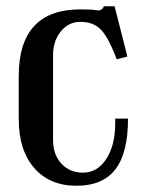

<svg xmlns="http://www.w3.org/2000/svg" viewBox="-20 -580 454 615"><path d="M238 -550Q274 -550 290 -547Q306 -544 313 -560H347L388 -399L354 -390Q336 -437 320 -463Q304 -489 284.5 -499.5Q265 -510 237 -510Q200 -510 175 -479.5Q150 -449 150 -404V-131Q150 -85 176.5 -56Q203 -27 246 -27Q292 -27 320.5 -71Q349 -115 349 -184V-200H390V-199Q390 -90 349.5 -37.5Q309 15 225 15Q139 15 89.5 -42Q40 -99 40 -199V-336Q40 -550 238 -550Z"/></svg>

Font: Girassol
Style: Regular
Weight: 400
Width: 3
Designer: Liam Spradlin
Version: Version 1.004